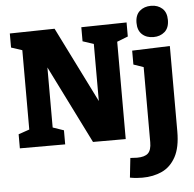

<svg xmlns="http://www.w3.org/2000/svg" viewBox="-65 -861 1182 1169"><g transform="rotate(-5 526.0 -276.0)"><path d="M467 -702 744 -707V-621L677 -595V0H477L240 -476V-109L307 -86V0H30V-86L97 -109V-594L30 -616V-702L304 -707L534 -245V-594L467 -616ZM758 243Q739 243 721 241.5Q703 240 682 236L695 117Q719 119 736 119Q783 119 803.5 99.5Q824 80 824 32V-427L763 -448V-533L994 -541V-19Q994 79 962.5 136.5Q931 194 878 218.5Q825 243 758 243ZM900 -604Q857 -604 830.5 -628.5Q804 -653 804 -699Q804 -747 831.5 -771Q859 -795 901 -795Q942 -795 969 -771Q996 -747 996 -700Q996 -652 968.5 -628Q941 -604 900 -604Z"/></g></svg>

Font: Bitter ExtraBold
Style: Regular
Weight: 800
Designer: Sol Matas, and Bitter project Authors
Foundry: Sol Matas
Version: Version 2.001